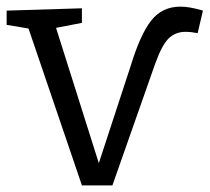

<svg xmlns="http://www.w3.org/2000/svg" viewBox="-25 -557 632 579"><path d="M587 -525 571 -457Q561 -459 552 -460Q543 -461 534 -461Q505 -461 484.5 -442Q464 -423 443 -365L314 2H222L61 -471L-5 -482V-525L222 -532V-488L144 -473L273 -65L369 -358Q398 -453 431 -495Q464 -537 519 -537Q547 -537 587 -525Z"/></svg>

Font: Bitter
Style: Regular
Weight: 400
Designer: Sol Matas, and Bitter project Authors
Foundry: Sol Matas
Version: Version 2.001